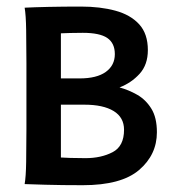

<svg xmlns="http://www.w3.org/2000/svg" viewBox="-20 -558 547 582"><path d="M231 3.4Q167.5 3.4 117.9 2Q68.4 0.5 54.7 0Q58.6 -22 59.3 -66.9Q60.1 -111.8 60.1 -166.5V-366.2Q60.1 -419.9 59.3 -466.3Q58.6 -512.7 54.7 -534.7Q82 -536.1 127 -537.1Q171.9 -538.1 225.1 -538.1Q284.2 -538.1 329.8 -525.6Q375.5 -513.2 401.9 -484.4Q428.2 -455.6 428.2 -406.2Q428.2 -361.8 403.1 -334.2Q377.9 -306.6 342.3 -293Q369.6 -285.6 395.8 -270.8Q421.9 -255.9 438.7 -228.8Q455.6 -201.7 455.6 -157.2Q455.6 -88.9 401.6 -42.7Q347.7 3.4 231 3.4ZM238.8 -78.6Q286.6 -78.6 321.3 -96.7Q356 -114.7 356 -164.6Q356 -202.1 324.5 -221.4Q293 -240.7 235.4 -240.7H164.6V-80.6Q173.8 -80.1 192.6 -79.3Q211.4 -78.6 238.8 -78.6ZM164.6 -320.3H221.2Q273.4 -320.3 300.8 -340.1Q328.1 -359.9 328.1 -394Q328.1 -427.2 305.2 -442.9Q282.2 -458.5 231 -458.5Q211.9 -458.5 193.4 -458Q174.8 -457.5 164.6 -457Z"/></svg>

Font: Harmattan
Style: Bold
Weight: 700
Designer: George W. Nuss III and SIL International
Foundry: SIL International
Version: Version 4.000